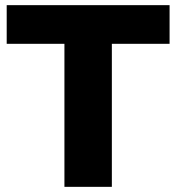

<svg xmlns="http://www.w3.org/2000/svg" viewBox="-20 -725 684 745"><path d="M230 0V-555H6V-705H638V-555H414V0Z"/></svg>

Font: Nunito Sans 12pt ExtraLight Black
Style: Regular
Weight: 900
Version: Version 3.101;gftools[0.9.27]